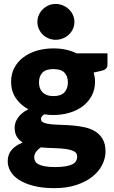

<svg xmlns="http://www.w3.org/2000/svg" viewBox="-20 -772 576 970"><path d="M250 -286.5Q288.5 -286.5 305.8 -305.8Q323 -325 323 -355.5Q323 -387 305.8 -405Q288.5 -423 250 -423Q211.5 -423 194.2 -405Q177 -387 177 -355.5Q177 -340.5 181.2 -328Q185.5 -315.5 194.5 -306.2Q203.5 -297 217.2 -291.8Q231 -286.5 250 -286.5ZM370 19Q370 0.5 353.5 -7.8Q337 -16 310.5 -19.5Q284 -23 251.2 -23.8Q218.5 -24.5 186 -27.5Q171.5 -17.5 162.2 -5.2Q153 7 153 22.5Q153 33.5 157.8 42.5Q162.5 51.5 174.5 58Q186.5 64.5 206.8 68.2Q227 72 258 72Q291.5 72 313 68Q334.5 64 347.2 57Q360 50 365 40.2Q370 30.5 370 19ZM523 -502.5V-446Q523 -433 515.8 -425.5Q508.5 -418 491 -414L453.5 -405.5Q456.5 -394.5 458.2 -383Q460 -371.5 460 -359Q460 -320 443.8 -289Q427.5 -258 399.2 -236.2Q371 -214.5 332.5 -202.8Q294 -191 250 -191Q238 -191 226.5 -191.8Q215 -192.5 204 -194.5Q187 -184 187 -171Q187 -158 201 -152.2Q215 -146.5 238 -144.2Q261 -142 290.2 -141.2Q319.5 -140.5 350 -137.8Q380.5 -135 409.8 -128.5Q439 -122 462 -107.5Q485 -93 499 -68.8Q513 -44.5 513 -7Q513 28 496 61.5Q479 95 446 121Q413 147 365 162.8Q317 178.5 255 178.5Q194 178.5 149.8 167Q105.5 155.5 76.2 136.8Q47 118 33 93.5Q19 69 19 42.5Q19 8 39 -15Q59 -38 95 -52Q76 -63.5 65 -81.5Q54 -99.5 54 -128Q54 -139.5 58 -152.2Q62 -165 70.8 -177.2Q79.5 -189.5 92.5 -200.5Q105.5 -211.5 123.5 -220Q83 -241.5 59.5 -276.8Q36 -312 36 -359Q36 -398 52.5 -429.2Q69 -460.5 97.8 -482.2Q126.5 -504 165.5 -515.8Q204.5 -527.5 250 -527.5Q316 -527.5 367 -502.5ZM356 -661Q356 -642.5 348.5 -626Q341 -609.5 328 -597.2Q315 -585 297.8 -578Q280.5 -571 261 -571Q242 -571 225.5 -578Q209 -585 196.2 -597.2Q183.5 -609.5 176.2 -626Q169 -642.5 169 -661Q169 -679.5 176.2 -696.2Q183.5 -713 196.2 -725.2Q209 -737.5 225.5 -744.8Q242 -752 261 -752Q280.5 -752 297.8 -744.8Q315 -737.5 328 -725.2Q341 -713 348.5 -696.2Q356 -679.5 356 -661Z"/></svg>

Font: Lato ExtraBold
Style: Regular
Weight: 800
Designer: Lukasz Dziedzic with Adam Twardoch and Botio Nikoltchev
Foundry: tyPoland Lukasz Dziedzic
Version: Version 2.015; 2015-08-06; http://www.latofonts.com/